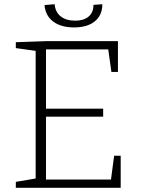

<svg xmlns="http://www.w3.org/2000/svg" viewBox="-20 -890 668 910"><path d="M521 -152H552V0H55V-28L149 -44V-649L55 -662V-690L198 -695H539V-549H508L493 -656H198V-375H469V-337H198V-39H506ZM331 -760Q269 -760 232 -788Q195 -816 191 -866L239 -870Q242 -833 267.5 -812.5Q293 -792 337 -792Q377 -792 400 -811.5Q423 -831 423 -867L465 -870Q465 -818 429.5 -789Q394 -760 331 -760Z"/></svg>

Font: Bitter Light
Style: Regular
Weight: 300
Designer: Sol Matas, and Bitter project Authors
Foundry: Sol Matas
Version: Version 2.001